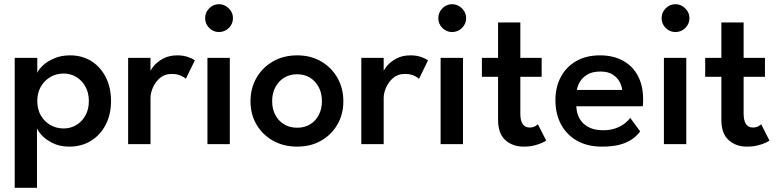

<svg xmlns="http://www.w3.org/2000/svg" viewBox="-20 -686 3704 914"><path d="M156 208H50V-410.5H157.5V-339Q163 -354 183.2 -373.5Q203.5 -393 237 -407.8Q270.5 -422.5 313.5 -422.5Q371.5 -422.5 415.2 -394.8Q459 -367 483.8 -318Q508.5 -269 508.5 -205Q508.5 -141 483 -92Q457.5 -43 412.8 -15.5Q368 12 310 12Q264.5 12 231 -4.8Q197.5 -21.5 178.5 -42.5Q159.5 -63.5 156 -76ZM403 -205Q403 -244.5 386.5 -274Q370 -303.5 342.8 -319.8Q315.5 -336 283 -336Q248 -336 219.5 -319.2Q191 -302.5 174.2 -273.2Q157.5 -244 157.5 -205Q157.5 -166 174.2 -136.8Q191 -107.5 219.5 -91Q248 -74.5 283 -74.5Q315.5 -74.5 342.8 -90.5Q370 -106.5 386.5 -136Q403 -165.5 403 -205Z M696.5 0H590V-410.5H696.5V-342H694Q697.5 -354.5 713.2 -373.2Q729 -392 757 -407.2Q785 -422.5 824.5 -422.5Q853 -422.5 875.5 -414.5Q898 -406.5 907.5 -398.5L864.5 -310.5Q858 -318.5 840.2 -326.2Q822.5 -334 796.5 -334Q764 -334 741.8 -315Q719.5 -296 708 -269.5Q696.5 -243 696.5 -220Z M967.5 0V-410.5H1074V0ZM1022 -533.5Q995 -533.5 975.8 -553Q956.5 -572.5 956.5 -599.5Q956.5 -626.5 975.8 -646.2Q995 -666 1022 -666Q1040 -666 1055.2 -656.8Q1070.5 -647.5 1079.8 -632.8Q1089 -618 1089 -599.5Q1089 -572.5 1069.5 -553Q1050 -533.5 1022 -533.5Z M1394.5 12Q1330 12 1279.8 -16.2Q1229.5 -44.5 1201 -93.2Q1172.5 -142 1172.5 -204Q1172.5 -266 1201 -315.5Q1229.5 -365 1279.8 -393.8Q1330 -422.5 1394.5 -422.5Q1459 -422.5 1508.5 -393.8Q1558 -365 1586.2 -315.5Q1614.5 -266 1614.5 -204Q1614.5 -142 1586.2 -93.2Q1558 -44.5 1508.5 -16.2Q1459 12 1394.5 12ZM1394.5 -78Q1430.5 -78 1457 -94.5Q1483.5 -111 1498 -139.5Q1512.5 -168 1512.5 -204.5Q1512.5 -241 1498 -269.8Q1483.5 -298.5 1457 -315.5Q1430.5 -332.5 1394.5 -332.5Q1358.5 -332.5 1331.8 -315.5Q1305 -298.5 1290.2 -269.8Q1275.5 -241 1275.5 -204.5Q1275.5 -168 1290.2 -139.5Q1305 -111 1331.8 -94.5Q1358.5 -78 1394.5 -78Z M1806.5 0H1700V-410.5H1806.5V-342H1804Q1807.5 -354.5 1823.2 -373.2Q1839 -392 1867 -407.2Q1895 -422.5 1934.5 -422.5Q1963 -422.5 1985.5 -414.5Q2008 -406.5 2017.5 -398.5L1974.5 -310.5Q1968 -318.5 1950.2 -326.2Q1932.5 -334 1906.5 -334Q1874 -334 1851.8 -315Q1829.5 -296 1818 -269.5Q1806.5 -243 1806.5 -220Z M2077.5 0V-410.5H2184V0ZM2132 -533.5Q2105 -533.5 2085.8 -553Q2066.5 -572.5 2066.5 -599.5Q2066.5 -626.5 2085.8 -646.2Q2105 -666 2132 -666Q2150 -666 2165.2 -656.8Q2180.5 -647.5 2189.8 -632.8Q2199 -618 2199 -599.5Q2199 -572.5 2179.5 -553Q2160 -533.5 2132 -533.5Z M2274 -410.5H2351V-579H2457V-410.5H2558.5V-320.5H2457V-145Q2457 -112 2468.2 -95.5Q2479.5 -79 2500.5 -79Q2518 -79 2528.2 -85.5Q2538.5 -92 2540.5 -94.5L2580 -17Q2577 -14 2562.5 -7Q2548 0 2525 6Q2502 12 2472.5 12Q2420.5 12 2385.8 -19Q2351 -50 2351 -116V-320.5H2274Z M2723.5 -180Q2724.5 -147.5 2739 -121.5Q2753.5 -95.5 2781.8 -80.8Q2810 -66 2851 -66Q2886.5 -66 2912.2 -75.8Q2938 -85.5 2955 -99.2Q2972 -113 2980 -125L3027.5 -60.5Q3012 -39.5 2988.5 -23Q2965 -6.5 2930.2 2.8Q2895.5 12 2844.5 12Q2777.5 12 2728 -15.5Q2678.5 -43 2651.2 -93Q2624 -143 2624 -210Q2624 -270 2649 -318.2Q2674 -366.5 2721.8 -394.5Q2769.5 -422.5 2836.5 -422.5Q2899 -422.5 2945 -397.5Q2991 -372.5 3016.2 -325.8Q3041.5 -279 3041.5 -213Q3041.5 -209 3041.2 -196.5Q3041 -184 3040 -180ZM2941.5 -258Q2941 -274 2930.8 -294.5Q2920.5 -315 2898 -330.2Q2875.5 -345.5 2838 -345.5Q2799.5 -345.5 2775.5 -330.8Q2751.5 -316 2740 -295.8Q2728.5 -275.5 2726.5 -258Z M3140.5 0V-410.5H3247V0ZM3195 -533.5Q3168 -533.5 3148.8 -553Q3129.5 -572.5 3129.5 -599.5Q3129.5 -626.5 3148.8 -646.2Q3168 -666 3195 -666Q3213 -666 3228.2 -656.8Q3243.5 -647.5 3252.8 -632.8Q3262 -618 3262 -599.5Q3262 -572.5 3242.5 -553Q3223 -533.5 3195 -533.5Z M3337 -410.5H3414V-579H3520V-410.5H3621.5V-320.5H3520V-145Q3520 -112 3531.2 -95.5Q3542.5 -79 3563.5 -79Q3581 -79 3591.2 -85.5Q3601.5 -92 3603.5 -94.5L3643 -17Q3640 -14 3625.5 -7Q3611 0 3588 6Q3565 12 3535.5 12Q3483.5 12 3448.8 -19Q3414 -50 3414 -116V-320.5H3337Z"/></svg>

Font: League Spartan Thin Medium
Style: Regular
Weight: 500
Version: Version 2.002